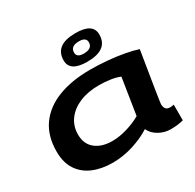

<svg xmlns="http://www.w3.org/2000/svg" viewBox="-170 -975 1189 1171"><g transform="rotate(-30 424.5 -389.5)"><path d="M712 10Q668 10 629 -12Q590 -34 574 -70Q519 -35 447.5 -12.5Q376 10 304 10Q226 10 166.5 -15Q107 -40 73 -91Q39 -142 39 -220Q39 -330 91.5 -403.5Q144 -477 239.5 -514Q335 -551 465 -551Q525 -551 587 -545.5Q649 -540 702.5 -530Q756 -520 791 -508Q765 -350 750 -255Q735 -160 735 -153Q735 -108 773 -108Q788 -108 801 -111V-1Q785 4 760 7Q735 10 712 10ZM570 -164 610 -419Q581 -431 543 -436.5Q505 -442 463 -442Q386 -442 328 -417.5Q270 -393 237 -348.5Q204 -304 204 -245Q204 -178 248.5 -142Q293 -106 367 -106Q417 -106 472 -122.5Q527 -139 570 -164ZM476 -601Q354 -601 354 -680Q354 -789 500 -789Q622 -789 622 -709Q622 -601 476 -601ZM482 -655Q543 -655 543 -700Q543 -735 493 -735Q433 -735 433 -690Q433 -655 482 -655Z"/></g></svg>

Font: Georama Extra Expanded SemiBold
Style: Italic
Weight: 600
Width: 8
Italic angle: -9°
Designer: Jean-Baptiste Levee
Foundry: Production Type
Version: Version 1.000